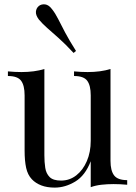

<svg xmlns="http://www.w3.org/2000/svg" viewBox="-20 -840 621 874"><path d="M483 -526V-108Q483 -63 499.5 -41.5Q516 -20 559 -20V1Q528 -2 497 -2Q468 -2 441.5 1Q415 4 393 12V-106Q368 -41 322.5 -13.5Q277 14 229 14Q194 14 168 4Q142 -6 125 -24Q106 -44 99 -76Q92 -108 92 -155V-406Q92 -451 76 -472.5Q60 -494 16 -494V-515Q48 -512 78 -512Q107 -512 133.5 -515.5Q160 -519 182 -526V-133Q182 -102 186 -76Q190 -50 206 -34Q222 -18 258 -18Q297 -18 327.5 -42Q358 -66 375.5 -107Q393 -148 393 -199V-406Q393 -451 377 -472.5Q361 -494 317 -494V-515Q349 -512 379 -512Q408 -512 434.5 -515.5Q461 -519 483 -526ZM157 -813Q169 -822 185.5 -820Q202 -818 217 -798Q232 -779 245 -753Q258 -727 276.5 -692Q295 -657 326 -608L315 -599Q276 -641 246 -667.5Q216 -694 194.5 -713Q173 -732 157 -751Q142 -771 143.5 -787Q145 -803 157 -813Z"/></svg>

Font: Playfair Display
Style: Regular
Weight: 400
Designer: Claus Eggers Sørensen
Foundry: Claus Eggers Sørensen
Version: Version 1.203